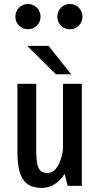

<svg xmlns="http://www.w3.org/2000/svg" viewBox="-20 -912 490 942"><path d="M184.9 10Q155.5 10 133 1Q110.5 -8 95.6 -28.3Q80.6 -48.6 73.1 -82.4Q65.6 -116.1 65.6 -166.1V-501H157.6V-182.3Q157.6 -138.6 161.9 -112.4Q166.3 -86.3 178.4 -74.8Q190.4 -63.3 213.2 -63.3Q230.1 -63.3 243.6 -74.1Q257.1 -85 266.8 -103.3Q276.5 -121.6 282.3 -143.9Q288.1 -166.1 289.8 -188.5L339.3 -185.3Q331.7 -124.4 309.8 -80.7Q287.8 -37 255.6 -13.5Q223.4 10 184.9 10ZM311.9 0 289 -91.5V-501H381.4V0ZM329.3 -547.5H254.1L113.3 -687.1H218ZM117.1 -768.4Q91.6 -768.4 73.5 -786.5Q55.4 -804.6 55.4 -830.1Q55.4 -856.4 73.5 -874.3Q91.6 -892.3 117 -892.3Q143.2 -892.3 161 -874.3Q178.9 -856.4 178.9 -830.1Q178.9 -804.6 161 -786.5Q143.2 -768.4 117.1 -768.4ZM323 -768.4Q297.4 -768.4 279.4 -786.5Q261.3 -804.6 261.3 -830.1Q261.3 -856.4 279.4 -874.3Q297.4 -892.3 322.9 -892.3Q349.1 -892.3 366.9 -874.3Q384.7 -856.4 384.7 -830.1Q384.7 -804.6 366.9 -786.5Q349.1 -768.4 323 -768.4Z"/></svg>

Font: League Mono Thin Condensed
Style: Regular
Weight: 100
Width: 1
Designer: Tyler Finck
Foundry: The League of Moveable Type / Tyler Finck
Version: Version 2.300;RELEASE